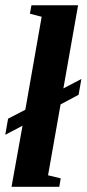

<svg xmlns="http://www.w3.org/2000/svg" viewBox="-26 -714 331 734"><path d="M133.3 -649.9 88.4 -661.6 94.2 -693.8H272.5L216.3 -376L285.2 -412.1L274.4 -351.6L205.6 -314.9L157.7 -43.9L206.1 -32.2L200.7 0H18.1L60.1 -233.4L-5.9 -198.7L4.9 -260.3L70.8 -294.4Z"/></svg>

Font: Liberation Serif
Style: Bold Italic
Weight: 700
Italic angle: -16.333°
Designer: Steve Matteson
Foundry: Ascender Corporation
Version: Version 2.1.5